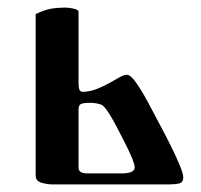

<svg xmlns="http://www.w3.org/2000/svg" viewBox="-20 -486 530 506"><path d="M74 -23V-449Q97 -460 114.5 -463Q132 -466 152 -466Q163 -466 175 -463Q187 -460 187 -455V-264Q187 -257 189 -250.5Q191 -244 198 -244Q215 -244 233.5 -251Q252 -258 268 -267Q278 -273 292.5 -281Q307 -289 314 -289Q324 -289 338.5 -268.5Q353 -248 369.5 -217.5Q386 -187 401 -158Q415 -132 429.5 -103Q444 -74 453.5 -51Q463 -28 463 -19Q463 -5 452 -2.5Q441 0 425 0H119Q104 0 89 -4.5Q74 -9 74 -23ZM187 -44Q187 -29 210 -29H300Q335 -29 335 -45Q335 -59 308 -112Q283 -162 269 -184.5Q255 -207 247 -210Q243 -212 234.5 -213.5Q226 -215 219 -215Q198 -215 192.5 -211.5Q187 -208 187 -197Z"/></svg>

Font: Monomakh
Style: Regular
Weight: 400
Version: Version 1.200; ttfautohint (v1.8.4.7-5d5b)